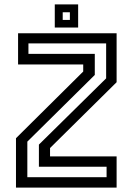

<svg xmlns="http://www.w3.org/2000/svg" viewBox="-20 -851 602 871"><path d="M104 -47H463.5V-94.5H156.5V-195L461.5 -495.5V-654H109V-606.5H410V-511L104 -208.5ZM52.5 0V-224L357.5 -526.5V-558.5H62V-700H509V-478L207 -179.5V-141.5H509V0ZM228.5 -726V-831H334.5V-726ZM264.5 -760.5H297V-795.5H264.5Z"/></svg>

Font: Tourney Thin Medium
Style: Regular
Weight: 500
Version: Version 1.015